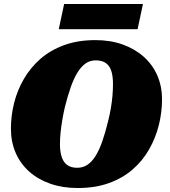

<svg xmlns="http://www.w3.org/2000/svg" viewBox="-20 -930 858 967"><path d="M371 17Q296 17 234 -4.5Q172 -26 127.5 -65.5Q83 -105 59 -160Q35 -215 35 -282Q35 -347 51 -411Q67 -475 100 -532Q133 -589 183 -633Q233 -677 302.5 -702.5Q372 -728 460 -728Q536 -728 597.5 -706Q659 -684 703.5 -644.5Q748 -605 772 -550.5Q796 -496 796 -429Q796 -364 780 -300Q764 -236 731.5 -178.5Q699 -121 648.5 -77Q598 -33 529 -8Q460 17 371 17ZM462 -626Q433 -626 410.5 -610Q388 -594 369.5 -563.5Q351 -533 336 -490Q321 -447 307 -392Q299 -357 293.5 -324.5Q288 -292 285 -261.5Q282 -231 282 -205Q282 -172 288 -149Q294 -126 305 -112Q316 -98 332 -91.5Q348 -85 369 -85Q398 -85 421 -100.5Q444 -116 462.5 -146.5Q481 -177 496 -220.5Q511 -264 524 -318Q533 -353 538.5 -386Q544 -419 546.5 -449Q549 -479 549 -506Q549 -539 543.5 -562Q538 -585 527 -599Q516 -613 499.5 -619.5Q483 -626 462 -626ZM303 -910H700L673 -783H276Z"/></svg>

Font: Roboto Serif Black
Style: Italic
Weight: 900
Italic angle: -10°
Version: Version 1.008